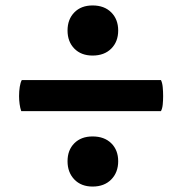

<svg xmlns="http://www.w3.org/2000/svg" viewBox="-20 -675 669 705"><path d="M320 -471Q278 -471 253 -496.5Q228 -522 228 -563Q228 -604 253 -629.5Q278 -655 320 -655Q363 -655 388.5 -629.5Q414 -604 414 -563Q414 -522 388.5 -496.5Q363 -471 320 -471ZM58 -267Q54 -278 52 -293Q50 -308 50 -322Q50 -340 52.5 -356Q55 -372 60 -381H571Q576 -371 577.5 -355Q579 -339 579 -322Q579 -306 577.5 -291Q576 -276 571 -267ZM320 10Q278 10 253 -16Q228 -42 228 -83Q228 -124 253 -149Q278 -174 320 -174Q363 -174 388.5 -149Q414 -124 414 -83Q414 -42 388.5 -16Q363 10 320 10Z"/></svg>

Font: Calistoga
Style: Regular
Weight: 400
Designer: Yvonne Schuttler, Eben Sorkin
Foundry: www.sorkintype.com
Version: Version 1.010; ttfautohint (v1.8.4.7-5d5b)